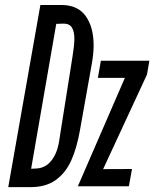

<svg xmlns="http://www.w3.org/2000/svg" viewBox="-20 -745 640 768"><path d="M141.5 -725H226Q291 -725 322.8 -680.8Q354.5 -636.5 354.5 -563.5Q354.5 -530.5 347.5 -491.5L299.5 -222.5Q287 -152 264.8 -102.8Q242.5 -53.5 203 -25Q163.5 3.5 102.5 3.5H13ZM216 -177.5 270 -518.5Q273 -536.5 275.2 -556Q277.5 -575.5 277.5 -590Q277.5 -619 267.5 -635Q257.5 -651 233 -650.5L205 -649.5L104.5 -70L126 -71Q162 -73 185.2 -102.2Q208.5 -131.5 216 -177.5ZM479.5 -433.5H371.5L383.5 -502H577.5L568 -447L392.5 -68.5L508 -69L495.5 0H291.5Z"/></svg>

Font: JuliaMono
Style: Italic
Weight: 400
Italic angle: -9°
Monospace: yes
Designer: cormullion
Foundry: corm
Version: Version 0.057; ttfautohint (v1.8.4)